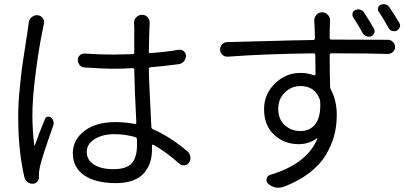

<svg xmlns="http://www.w3.org/2000/svg" viewBox="-20 -834 1954 900"><path d="M114.3 -726.6Q116.2 -743.2 128.4 -753.4Q140.6 -763.7 157.2 -762.7Q171.9 -760.7 180.7 -748.5Q189.5 -736.3 185.5 -720.7Q182.6 -709 180.7 -697.3Q163.1 -615.2 147.5 -494.6Q131.8 -374 131.8 -294.9Q131.8 -225.6 140.6 -153.3Q140.6 -152.3 142.1 -151.9Q143.6 -151.4 143.6 -153.3Q161.1 -204.1 190.4 -275.4Q193.4 -284.2 202.1 -286.6Q210.9 -289.1 218.8 -283.2Q231.4 -272.5 231.4 -257.8Q231.4 -252 229.5 -245.1Q177.7 -99.6 167 -51.8Q162.1 -30.3 162.1 -8.8Q162.1 -7.8 162.1 -6.8Q164.1 5.9 155.8 16.1Q147.5 26.4 134.8 27.3Q132.8 27.3 131.8 27.3Q119.1 27.3 109.4 19.5Q97.7 11.7 94.7 -2Q65.4 -126 65.4 -283.2Q65.4 -313.5 66.9 -346.7Q68.4 -379.9 72.3 -416.5Q76.2 -453.1 79.1 -481.9Q82 -510.7 87.9 -548.8Q93.8 -586.9 96.7 -606Q99.6 -625 105 -660.6Q110.4 -696.3 111.3 -701.2Q113.3 -715.8 114.3 -726.6ZM622.1 -152.3Q622.1 -170.9 622.1 -181.6Q621.1 -189.5 614.3 -191.4Q565.4 -205.1 517.6 -205.1Q459 -205.1 422.9 -181.6Q386.7 -158.2 386.7 -122.1Q386.7 -84 420.4 -62.5Q454.1 -41 510.7 -41Q573.2 -41 597.7 -68.8Q622.1 -96.7 622.1 -152.3ZM859.4 -124Q870.1 -114.3 872.1 -99.6Q873 -96.7 873 -93.8Q873 -82 866.2 -72.3Q859.4 -60.5 845.7 -59.1Q832 -57.6 821.3 -66.4Q754.9 -125 699.2 -155.3Q696.3 -156.2 694.3 -155.3Q692.4 -154.3 692.4 -151.4V-133.8Q692.4 -102.5 684.6 -76.2Q676.8 -49.8 658.2 -26.4Q639.6 -2.9 606 10.7Q572.3 24.4 524.4 24.4Q426.8 24.4 374 -12.7Q321.3 -49.8 321.3 -116.2Q321.3 -177.7 375 -219.7Q428.7 -261.7 522.5 -261.7Q566.4 -261.7 612.3 -252.9Q615.2 -252.9 617.2 -254.9Q619.1 -256.8 619.1 -258.8Q610.4 -423.8 609.4 -507.8Q609.4 -514.6 601.6 -514.6Q555.7 -511.7 509.8 -511.7Q466.8 -511.7 378.9 -517.6Q364.3 -517.6 354.5 -527.8Q344.7 -538.1 344.7 -552.7Q344.7 -566.4 354.5 -575.2Q364.3 -584 377.9 -583Q447.3 -578.1 511.7 -578.1Q543 -578.1 601.6 -580.1Q609.4 -580.1 609.4 -586.9Q609.4 -642.6 609.4 -671.9Q609.4 -702.1 609.4 -705.1Q609.4 -713.9 608.4 -724.6Q607.4 -741.2 618.7 -752.9Q629.9 -764.6 646 -764.6Q662.1 -764.6 672.4 -752.9Q682.6 -741.2 681.6 -724.6Q680.7 -715.8 680.7 -707Q679.7 -695.3 677.7 -590.8Q677.7 -584 684.6 -585Q760.7 -590.8 817.4 -600.6Q831.1 -602.5 841.3 -594.2Q851.6 -585.9 851.6 -572.3Q851.6 -557.6 841.8 -546.4Q832 -535.2 817.4 -533.2Q761.7 -525.4 684.6 -518.6Q677.7 -517.6 677.7 -510.7Q677.7 -467.8 689.5 -238.3Q689.5 -231.4 696.3 -228.5Q774.4 -195.3 859.4 -124Z M1851.6 -726.6Q1855.5 -720.7 1855.5 -714.8Q1855.5 -710 1853.5 -706.1Q1849.6 -695.3 1839.8 -690.4Q1828.1 -685.5 1816.9 -689.5Q1805.7 -693.4 1800.8 -704.1Q1778.3 -745.1 1755.9 -778.3Q1749 -787.1 1752 -797.4Q1754.9 -807.6 1764.6 -811.5Q1770.5 -814.5 1777.3 -814.5Q1782.2 -814.5 1787.1 -813.5Q1797.9 -810.5 1804.7 -800.8Q1833 -759.8 1851.6 -726.6ZM1732.4 -700.2Q1738.3 -690.4 1734.4 -679.7Q1730.5 -668.9 1720.7 -664.1Q1710 -660.2 1698.2 -664.1Q1686.5 -668 1680.7 -677.7Q1658.2 -718.8 1635.7 -752.9Q1629.9 -761.7 1632.8 -772.5Q1635.7 -783.2 1645.5 -787.1Q1652.3 -790 1659.2 -790Q1663.1 -790 1668 -789.1Q1679.7 -785.2 1686.5 -775.4Q1707 -744.1 1732.4 -700.2ZM1388.7 -219.7Q1434.6 -219.7 1460 -254.9Q1481.4 -285.2 1481.4 -339.8Q1481.4 -346.7 1481 -354.5Q1480.5 -362.3 1478.5 -369.1Q1455.1 -430.7 1388.7 -430.7Q1346.7 -430.7 1315.4 -400.9Q1284.2 -371.1 1284.2 -323.2Q1284.2 -275.4 1314.5 -247.6Q1344.7 -219.7 1388.7 -219.7ZM1525.4 -655.3Q1525.4 -648.4 1533.2 -648.4H1545.9Q1591.8 -648.4 1798.8 -647.5Q1812.5 -647.5 1822.3 -636.7Q1832 -627.9 1832 -614.3Q1832 -599.6 1822.3 -590.8Q1811.5 -581.1 1797.9 -581.1Q1723.6 -584 1544.9 -584H1533.2Q1525.4 -584 1525.4 -576.2Q1525.4 -508.8 1527.3 -427.7Q1527.3 -419.9 1531.2 -414.1Q1558.6 -362.3 1558.6 -294.9Q1558.6 -244.1 1546.4 -198.2Q1534.2 -152.3 1506.8 -106.9Q1479.5 -61.5 1429.2 -22.9Q1378.9 15.6 1308.6 42Q1296.9 45.9 1285.2 45.9Q1278.3 45.9 1270.5 44.9Q1251 40 1236.3 26.4Q1226.6 16.6 1230 2.9Q1233.4 -10.7 1247.1 -14.6Q1418 -65.4 1467.8 -183.6Q1468.8 -184.6 1467.3 -185.5Q1465.8 -186.5 1464.8 -185.5Q1428.7 -158.2 1379.9 -158.2Q1312.5 -158.2 1265.1 -202.1Q1217.8 -246.1 1217.8 -322.3Q1217.8 -392.6 1268.6 -442.4Q1319.3 -492.2 1388.7 -492.2Q1421.9 -492.2 1451.2 -481.4Q1454.1 -480.5 1456.5 -481.9Q1459 -483.4 1459 -486.3Q1458 -542 1458 -576.2Q1457 -584 1450.2 -584Q1217.8 -581.1 1047.9 -568.4Q1033.2 -567.4 1022.5 -577.1Q1011.7 -586.9 1011.7 -602.5Q1011.7 -616.2 1021.5 -626Q1031.2 -636.7 1045.9 -636.7Q1063.5 -636.7 1216.8 -641.1Q1370.1 -645.5 1449.2 -646.5Q1456.1 -647.5 1456.1 -654.3Q1456.1 -691.4 1454.1 -717.8Q1454.1 -726.6 1453.1 -735.4Q1452.1 -752 1462.9 -764.2Q1473.6 -776.4 1489.3 -776.4Q1505.9 -776.4 1517.6 -763.7Q1527.3 -752.9 1527.3 -738.3L1526.4 -717.8Q1525.4 -702.1 1525.4 -655.3Z"/></svg>

Font: Gen Jyuu Gothic P Normal
Style: Regular
Weight: 300
Designer: [Source Han Sans]
Ryoko NISHIZUKA  (kana & ideographs); Paul D. Hunt (Latin, Greek & Cyrillic); Wenlong ZHANG  (bopomofo
Version: Version 1.002.20150607